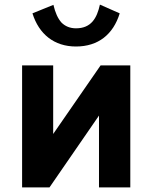

<svg xmlns="http://www.w3.org/2000/svg" viewBox="-20 -814 664 834"><path d="M211 -232V-530H76V0H195L410 -312V0H546V-530H417ZM310 -691C284 -691 263 -700 247 -716C231 -734 220 -759 212 -793L121 -756C149 -666 215 -612 310 -612C407 -612 472 -665 500 -756L414 -794C401 -735 376 -691 310 -691Z"/></svg>

Font: Cheyenne Sans
Style: Bold
Weight: 700
Designer: The Public Sans project authors (U.S. Web Design System), Libre Franklin designed by Pablo Impallari and Rodrigo Fuenzal
Foundry: The Cheyenne Sans Project Authors
Version: Version 2.007